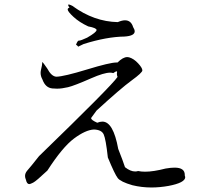

<svg xmlns="http://www.w3.org/2000/svg" viewBox="-20 -810 872 851"><path d="M651 21Q688 21 727 14Q801 0 801 -25L799 -32V-35Q799 -67 754 -67Q737 -67 714 -63Q660 -49 623 -49Q606 -49 592 -52Q586 -50 579 -50Q558 -50 534 -69Q525 -97 504 -150Q482 -271 434 -271Q423 -271 411 -266Q384 -278 384 -286Q384 -288 387.5 -292Q391 -296 408 -320Q516 -419 563.5 -453.5Q611 -488 611 -498Q611 -509 592 -529.5Q573 -550 552 -556L544 -557Q525 -557 501 -533H496Q467 -533 365.5 -502Q264 -471 230 -470Q208 -471 189 -507Q170 -535 167 -535V-530Q167 -522 162 -502Q160 -494 160 -487Q160 -472 168 -458Q181 -421 212 -418L233 -417Q254 -417 281.5 -423.5Q309 -430 384 -463Q441 -488 468 -488Q476 -488 482 -486Q493 -494 497 -494Q499 -494 499 -491L498 -483Q498 -476 501 -469Q475 -430 153 -118Q116 -71 100 -53Q91 -42 91 -30Q91 -22 95 -13Q99 6 110 6Q114 6 127 -0.5Q140 -7 190 -54Q257 -158 308 -196Q359 -234 396 -236Q430 -235 439.5 -214.5Q449 -194 458 -112Q489 -37 502 -20.5Q515 -4 567 11Q608 21 651 21ZM326 -603 351 -615Q453 -647 532 -648Q577 -651 577 -671Q577 -679 570 -690Q561 -720 534 -720Q521 -720 502 -712Q397 -714 302 -783L313 -778Q290 -790 285 -790Q282 -790 282 -788Q282 -784 288 -776Q280 -774 280 -768Q280 -759 306 -735Q332 -711 371 -693Q408 -686 408 -677Q408 -667 366 -643Q338 -630 331 -630H329Q324 -630 317 -612Q325 -607 326 -603Z"/></svg>

Font: Xiaobo Songti 小帛宋体
Style: Regular
Weight: 400
Version: Version 1.501;March 17, 2024;FontCreator 14.0.0.2814 64-bit